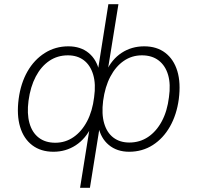

<svg xmlns="http://www.w3.org/2000/svg" viewBox="-20 -716 941 916"><path d="M362 180 409 -113H417Q389 -54 341.5 -23Q294 8 235 8Q175 8 134 -23Q93 -54 76 -110.5Q59 -167 69 -244Q79 -319 111 -375Q143 -431 193.5 -463Q244 -495 306 -495Q365 -495 403.5 -463Q442 -431 454 -374H446L497 -696H545L493 -374H486Q513 -433 560.5 -464Q608 -495 668 -495Q728 -495 768.5 -464Q809 -433 826 -377Q843 -321 833 -243Q823 -169 791 -112.5Q759 -56 709 -24Q659 8 596 8Q538 8 499 -24.5Q460 -57 449 -114L456 -113L409 180ZM244 -35Q292 -35 331 -62Q370 -89 395.5 -137.5Q421 -186 429 -252Q438 -315 424.5 -360Q411 -405 380 -428.5Q349 -452 304 -452Q254 -452 215 -425.5Q176 -399 150.5 -350.5Q125 -302 116 -235Q108 -174 120.5 -129Q133 -84 164.5 -59.5Q196 -35 244 -35ZM597 -36Q647 -36 686.5 -62.5Q726 -89 752 -137.5Q778 -186 786 -252Q795 -314 782 -358.5Q769 -403 737 -427.5Q705 -452 657 -452Q609 -452 570.5 -425.5Q532 -399 506.5 -350.5Q481 -302 472 -235Q464 -172 477 -127.5Q490 -83 521 -59.5Q552 -36 597 -36Z"/></svg>

Font: Nunito Sans 10pt SemiExpanded ExtraLight
Style: Italic
Weight: 250
Width: 6
Italic angle: -9°
Designer: Vernon Adams
Foundry: Vernon Adams
Version: Version 3.101;gftools[0.9.27]